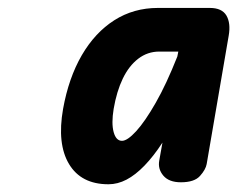

<svg xmlns="http://www.w3.org/2000/svg" viewBox="-20 -1059 598 484"><path d="M253.5 -594.5Q184.5 -594.5 154 -645.5Q123.5 -696.5 139 -784.5Q153 -862.5 186.2 -919.8Q219.5 -977 268.2 -1008Q317 -1039 378 -1039H509Q539.5 -1039 550.8 -1019.8Q562 -1000.5 556.5 -969L501 -645.5Q498.5 -631.5 484.2 -615.5Q470 -599.5 436 -599.5Q406 -599.5 391.8 -616.2Q377.5 -633 381.5 -654.5L389.5 -699.5Q367 -665 344.2 -641.5Q321.5 -618 299 -606.2Q276.5 -594.5 253.5 -594.5ZM266.5 -784.5Q260.5 -748 266.5 -726Q272.5 -704 287.5 -704Q301 -704 323.2 -728.2Q345.5 -752.5 372.5 -799.8Q399.5 -847 427 -916.5L429.5 -929H381.5Q352 -929 328.5 -911Q305 -893 289.5 -860.8Q274 -828.5 266.5 -784.5Z"/></svg>

Font: Edu VIC WA NT Hand
Style: Regular
Weight: 400
Designer: Tina and Corey Anderson, Eben Sorkin, Mirko Velimirovic
Foundry: Google for Education
Version: Version 1.000